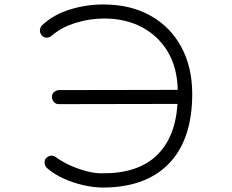

<svg xmlns="http://www.w3.org/2000/svg" viewBox="-20 -754 1040 861"><path d="M441 87Q401 87 354.5 76.5Q308 66 266 47Q224 28 195 3Q180 -7 180 -26Q180 -40 190 -48Q200 -56 211 -56Q220 -56 228 -51Q253 -32 289 -15Q325 2 363.5 12.5Q402 23 432 23Q593 26 679.5 -54Q766 -134 776 -288L243 -287Q230 -287 221.5 -297Q213 -307 213 -320Q213 -335 224 -342.5Q235 -350 245 -350L777 -351Q775 -451 732 -522.5Q689 -594 615.5 -632.5Q542 -671 447 -671Q383 -671 319.5 -651.5Q256 -632 212 -594Q202 -585 189 -585Q175 -585 166 -597Q159 -606 159 -617Q159 -631 170 -642Q221 -689 294 -711.5Q367 -734 443 -734Q566 -734 655.5 -683.5Q745 -633 793.5 -542.5Q842 -452 842 -333Q842 -129 738 -21Q634 87 441 87Z"/></svg>

Font: Hachi Maru Pop
Style: Regular
Weight: 400
Designer: Nontynet
Foundry: Nontynet
Version: Version 1.300